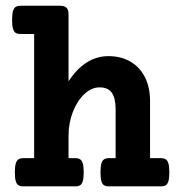

<svg xmlns="http://www.w3.org/2000/svg" viewBox="-20 -661 640 681"><path d="M223.1 -609.9V-372.6Q281.7 -461.9 364.7 -461.9Q409.2 -461.9 442.6 -442.4Q476.1 -422.9 494.1 -387Q512.2 -351.1 512.2 -302.7V-100.1H549.8Q561.5 -100.1 567.9 -95.9Q574.2 -91.8 577.4 -81.1Q580.6 -70.3 580.6 -49.8Q580.6 -29.3 577.4 -18.6Q574.2 -7.8 567.9 -3.9Q561.5 0 549.8 0H367.2Q355.5 0 349.1 -3.9Q342.8 -7.8 339.6 -18.6Q336.4 -29.3 336.4 -49.8Q336.4 -70.3 339.6 -81.1Q342.8 -91.8 349.1 -95.9Q355.5 -100.1 367.2 -100.1H390.1V-273.9Q390.1 -312 377 -331.5Q363.8 -351.1 333 -351.1Q304.7 -351.1 279.3 -327.4Q253.9 -303.7 238.5 -264.2Q223.1 -224.6 223.1 -179.7V-100.1H246.1Q257.8 -100.1 264.2 -95.9Q270.5 -91.8 273.7 -81.1Q276.9 -70.3 276.9 -49.8Q276.9 -29.3 273.7 -18.6Q270.5 -7.8 264.2 -3.9Q257.8 0 246.1 0H63.5Q51.8 0 45.4 -3.9Q39.1 -7.8 35.9 -18.6Q32.7 -29.3 32.7 -49.8Q32.7 -70.3 35.9 -81.1Q39.1 -91.8 45.4 -95.9Q51.8 -100.1 63.5 -100.1H101.1V-540.5H53.7Q42 -540.5 35.6 -544.4Q29.3 -548.3 26.1 -559.1Q22.9 -569.8 22.9 -590.3Q22.9 -610.8 26.1 -621.6Q29.3 -632.3 35.6 -636.5Q42 -640.6 53.7 -640.6H192.4Q209 -640.6 216.1 -633.5Q223.1 -626.5 223.1 -609.9Z"/></svg>

Font: Courier Prime
Style: Bold
Weight: 700
Designer: Alan Dague-Greene, Quote-Unquote Apps
Foundry: Quote-Unquote Apps
Version: Version 3.018